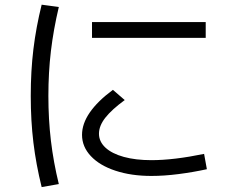

<svg xmlns="http://www.w3.org/2000/svg" viewBox="-20 -757 978 808"><path d="M325.2 -189.5Q325.2 -236.3 357.9 -283.7Q390.6 -331.1 455.1 -378.9L504.9 -335.9Q450.2 -295.9 423.3 -261.7Q396.5 -227.5 396.5 -194.3Q396.5 -161.1 423.8 -135.7Q451.2 -110.4 501 -96.7Q550.8 -83 617.2 -83Q710.9 -83 838.9 -109.4L850.6 -44.9Q792 -32.2 731.4 -24.4Q670.9 -16.6 617.2 -16.6Q532.2 -16.6 465.8 -38.6Q399.4 -60.5 362.3 -100.1Q325.2 -139.6 325.2 -189.5ZM367.2 -664.1H845.7V-597.7H367.2ZM109.4 -353.5Q109.4 -458 120.6 -550.3Q131.8 -642.6 155.3 -737.3L227.5 -727.5Q205.1 -632.8 194.3 -542.5Q183.6 -452.1 183.6 -353.5Q183.6 -254.9 194.3 -164.6Q205.1 -74.2 227.5 17.6L155.3 30.3Q131.8 -64.5 120.6 -156.7Q109.4 -249 109.4 -353.5Z"/></svg>

Font: WEMIX Pretendard Variable
Style: Regular
Weight: 400
Designer: Base glyphs from Inter by Rasmus Andersson; Hangeul glyphs from Noto Sans CJK(Source Han Sans) by Jang Soo-young and Kan
Foundry: Kil Hyung-jin
Version: Version 1.000;Glyphs 3.2 (3208)